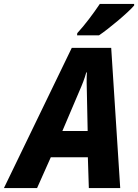

<svg xmlns="http://www.w3.org/2000/svg" viewBox="-80 -959 704 979"><path d="M314 -790 313 -779H425C472 -810 575 -896 604 -931V-939H429C396 -890 353 -832 314 -790ZM-60 0H109L179 -157H368L373 0H533L487 -715H286ZM238 -291 324 -493C339 -527 351 -557 360 -590H363C361 -555 362 -522 363 -487L367 -291Z"/></svg>

Font: Noto Sans SemiCondensed ExtraBold
Style: Italic
Weight: 800
Width: 4
Italic angle: -12°
Designer: Monotype Design Team
Foundry: Monotype Imaging Inc.
Version: Version 2.013